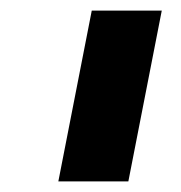

<svg xmlns="http://www.w3.org/2000/svg" viewBox="-20 -626 342 362"><path d="M90 -284 153 -606H285L222 -284Z"/></svg>

Font: Libra Sans
Style: Bold Italic
Weight: 700
Italic angle: -12°
Foundry: Context Ltd
Version: Version 1.002